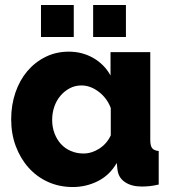

<svg xmlns="http://www.w3.org/2000/svg" viewBox="-20 -743 694 773"><path d="M273 10Q219 10 173.5 -10.5Q128 -31 95 -68Q62 -105 43.5 -154.5Q25 -204 25 -263Q25 -320 42 -370Q59 -420 90 -456.5Q121 -493 163.5 -514Q206 -535 257 -535Q312 -535 356.5 -509Q401 -483 425 -439V-533H585V-180Q585 -156 592.5 -146.5Q600 -137 619 -135V0Q597 5 581 6.5Q565 8 551 8Q509 8 483 -10Q457 -27 453 -60L450 -87Q422 -38 374.5 -14Q327 10 273 10ZM316 -125Q349 -125 379.5 -144.5Q410 -164 426 -198V-308Q411 -348 377.5 -373.5Q344 -399 308 -399Q282 -399 260.5 -387.5Q239 -376 223 -357Q207 -338 198.5 -313Q190 -288 190 -260Q190 -231 199.5 -206Q209 -181 225.5 -163Q242 -145 265.5 -135Q289 -125 316 -125ZM145 -594V-723H277V-594ZM355 -594V-723H487V-594Z"/></svg>

Font: Oxford Sans
Style: Regular
Weight: 800
Designer: Matt McInerney, Pablo Impallari, Rodrigo Fuenzalida
Foundry: Matt McInerney, Pablo Impallari, Rodrigo Fuenzalida
Version: Version 3.000g; ttfautohint (v1.5) -l 8 -r 28 -G 28 -x 14 -D